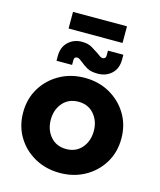

<svg xmlns="http://www.w3.org/2000/svg" viewBox="-126 -946 872 1048"><g transform="rotate(15 309.5 -422.0)"><path d="M312 12Q233 12 170 -23Q107 -58 70.5 -118.5Q34 -179 34 -256Q34 -333 70.5 -393.5Q107 -454 170 -489.5Q233 -525 312 -525Q391 -525 453.5 -489.5Q516 -454 552.5 -393.5Q589 -333 589 -256Q589 -179 552.5 -118.5Q516 -58 453 -23Q390 12 312 12ZM312 -123Q367 -123 400 -161.5Q433 -200 433 -257Q433 -313 400 -351.5Q367 -390 312 -390Q256 -390 223 -351.5Q190 -313 190 -257Q190 -200 223 -161.5Q256 -123 312 -123ZM372 -565Q333 -565 312 -577Q291 -589 273 -604Q265 -610 257.5 -615.5Q250 -621 242 -621Q225 -621 225 -603V-575H137V-602Q137 -652 168 -681.5Q199 -711 246 -711Q280 -711 302.5 -697.5Q325 -684 343 -672Q351 -666 359.5 -660Q368 -654 376 -654Q383 -654 388.5 -658.5Q394 -663 394 -673V-701H481V-674Q481 -623 450 -594Q419 -565 372 -565ZM155 -762V-856H460V-762Z"/></g></svg>

Font: MuseoModerno
Style: Bold
Weight: 700
Designer: Pablo Cosgaya, Héctor Gatti, Marcela Romero, and the Authors of The MuseoModerno Project.
Foundry: Omnibus-Type Team
Version: Version 1.001